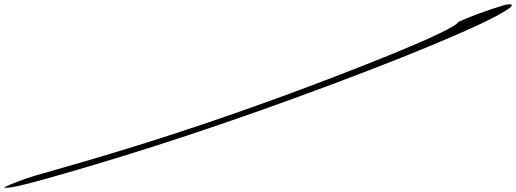

<svg xmlns="http://www.w3.org/2000/svg" viewBox="-380 -725 2398 892"><path d="M-220 92C-278 110 -332 131 -360 145C-356 155 -268 134 -193 113C124 25 522 -99 986 -268C1459 -440 1893 -617 1988 -688C2001 -700 2007 -709 1968 -703C1887 -679 1795 -645 1749 -623C1732 -583 1257 -396 903 -267C414 -89 65 11 -220 92Z"/></svg>

Font: Snowfall
Style: UltraObl
Weight: 400
Designer: Jasper
Foundry: Cannot Into Space Fonts
Version: Version 0.9